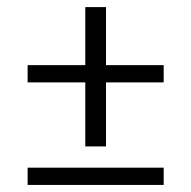

<svg xmlns="http://www.w3.org/2000/svg" viewBox="-20 -524 540 543"><path d="M279.8 -291H442.9V-339.8H279.8V-503.9H221.2V-339.8H58.1V-291H221.2V-109.9H279.8ZM58.1 -1H442.9V-49.8H58.1Z"/></svg>

Font: JuniusX
Style: Regular
Weight: 400
Designer: Peter S. Baker
Foundry: Briery Creek Software
Version: Version 1.004